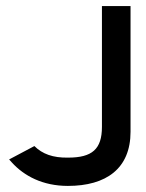

<svg xmlns="http://www.w3.org/2000/svg" viewBox="-20 -600 479 631"><path d="M10 -76 19 -66C59 -22 120 11 203 11C329 11 409 -46 409 -167V-580H315V-183C315 -110 283 -82 204 -82C154 -81 119 -94 93 -120Z"/></svg>

Font: Charger Sport
Style: Bd
Weight: 700
Designer: Jasper
Foundry: Cannot Into Space Fonts
Version: Version 1.1